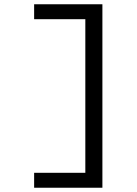

<svg xmlns="http://www.w3.org/2000/svg" viewBox="-20 -770 640 900"><path d="M140 110V40H380V-680H140V-750H460V110Z"/></svg>

Font: Geist Mono
Style: Regular
Weight: 400
Monospace: yes
Designer: Basement.studio, Andrés Briganti, Mateo Zaragoza
Foundry: Basement.studio, Vercel, Andrés Briganti, Guido Ferreyra, Mateo Zaragoza
Version: Version 1.500; ttfautohint (v1.8.4.7-5d5b)